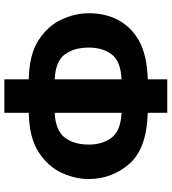

<svg xmlns="http://www.w3.org/2000/svg" viewBox="26 -790 774 865"><g transform="rotate(90 412.5 -357.0)"><path d="M336.9 -724.1V-636.2C263.2 -633.8 204.6 -620.6 161.1 -595.7C74.7 -545.9 39.1 -463.4 39.1 -370.1C39.1 -330.1 48.3 -289.6 66.9 -249C85 -208.5 115.7 -173.8 159.2 -145C202.6 -116.2 261.7 -101.6 336.9 -100.1V9.8H487.8V-100.1C562.5 -101.6 621.6 -116.2 665 -144.5C708.5 -172.9 739.3 -207.5 758.3 -248.5C776.9 -289.6 786.1 -330.1 786.1 -370.1C786.1 -439.5 763.2 -500.5 717.8 -553.2C671.9 -605.5 595.2 -633.3 487.8 -636.2V-724.1ZM336.9 -216.8C282.2 -219.7 244.6 -234.9 224.6 -262.7C204.1 -290.5 193.8 -326.7 193.8 -371.1C193.8 -411.6 204.1 -445.8 224.1 -473.1C244.1 -500.5 281.7 -515.6 336.9 -518.1ZM487.8 -518.1C542 -515.6 579.1 -500.5 600.1 -473.1C620.6 -445.8 630.9 -411.6 630.9 -371.1C630.9 -326.7 620.6 -290.5 599.6 -262.7C578.6 -234.9 541 -219.7 487.8 -216.8Z"/></g></svg>

Font: Avrile Sans
Style: Bold
Weight: 700
Designer: Monotype Design Team, Google (font), Stefan Peev (BGR Cyrillic), Cristiano Sobral (main changes)
Foundry: The Avrile Sans Project Authors
Version: Version 3.110